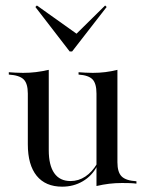

<svg xmlns="http://www.w3.org/2000/svg" viewBox="-20 -685 549 717"><path d="M212.1 12.1Q150 12.1 116.9 -28.6Q83.9 -69.4 83.9 -146V-335.5Q83.9 -373.4 68.1 -388.7Q52.4 -404 12.9 -406.5V-415.3Q23.4 -414.5 37.5 -413.7Q51.6 -412.9 66.1 -412.9Q91.1 -412.9 114.1 -415.7Q137.1 -418.5 162.1 -424.2V-124.2Q162.1 -67.7 182.7 -38.3Q203.2 -8.9 243.5 -8.9Q273.4 -8.9 298.8 -25.8Q324.2 -42.7 342.7 -74.2L341.9 -63.7Q323.4 -28.2 289.1 -8.1Q254.8 12.1 212.1 12.1ZM340.3 9.7V-335.5Q340.3 -373.4 325.4 -388.7Q310.5 -404 273.4 -406.5V-415.3Q283.9 -414.5 298.4 -413.7Q312.9 -412.9 326.6 -412.9Q350.8 -412.9 373.4 -415.7Q396 -418.5 418.5 -424.2V-79Q418.5 -41.9 434.3 -26.2Q450 -10.5 489.5 -8.1V0.8Q478.2 -0.8 463.3 -1.2Q448.4 -1.6 435.5 -1.6Q410.5 -1.6 387.5 1.2Q364.5 4 340.3 9.7ZM372.6 -664.5 378.2 -658.9 249.2 -492.7H240.3L112.1 -658.9L117.7 -664.5L279.8 -549.2L256.5 -550Z"/></svg>

Font: Playfair 144pt
Style: Regular
Weight: 400
Designer: Claus Eggers Sørensen
Foundry: Claus Eggers Sørensen
Version: Version 2.001;gftools[0.9.30]